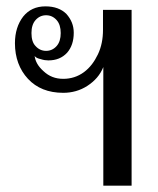

<svg xmlns="http://www.w3.org/2000/svg" viewBox="-20 -584 497 604"><path d="M305 -373C305 -373 305 0 305 0C305 0 394 0 394 0C394 0 394 -553 394 -553C394 -553 304 -553 304 -553C304 -553 304 -490 304 -490C304 -462 299 -436 288 -413C277 -390 263 -371 244 -357C225 -343 203 -336 179 -336C154 -336 134 -344 117 -360C100 -375 91 -391 89 -408C92 -403 99 -400 108 -398C117 -395 125 -394 132 -394C157 -394 176 -402 191 -418C205 -434 212 -455 212 -481C212 -504 204 -523 189 -540C173 -556 151 -564 123 -564C93 -564 70 -553 53 -532C36 -510 27 -482 27 -448C27 -403 41 -365 68 -336C95 -307 132 -292 179 -292C206 -292 232 -299 255 -314C278 -329 295 -348 305 -373ZM158 -439C149 -429 138 -424 125 -424C112 -424 101 -429 92 -439C83 -448 79 -462 79 -480C79 -497 83 -511 92 -521C101 -531 112 -536 125 -536C138 -536 149 -531 158 -521C167 -511 171 -497 171 -480C171 -463 167 -449 158 -439Z"/></svg>

Font: BUSH 25 TRIRONG 0515 A
Style: Regular
Weight: 400
Designer: Katatrad Team
Foundry: CadsonDemak